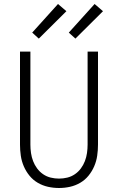

<svg xmlns="http://www.w3.org/2000/svg" viewBox="-20 -928 590 960"><path d="M275 12Q247 12 220 6Q193 0 169 -14Q145 -28 127.5 -49.5Q110 -71 99 -96.5Q88 -122 84 -149.5Q80 -177 80 -205V-670H132V-205Q132 -184 135 -163Q138 -142 145.5 -122.5Q153 -103 165.5 -86Q178 -69 195.5 -57Q213 -45 233.5 -40Q254 -35 275 -35Q296 -35 316.5 -40Q337 -45 354.5 -57Q372 -69 384.5 -86Q397 -103 404.5 -122.5Q412 -142 415 -163Q418 -184 418 -205V-670H470V-205Q470 -177 466 -149.5Q462 -122 451 -96.5Q440 -71 422.5 -49.5Q405 -28 381 -14Q357 0 330 6Q303 12 275 12ZM357 -735 324 -765 453 -908 495 -872ZM174 -735 141 -765 270 -908 312 -872Z"/></svg>

Font: Lode Dark Term
Style: Regular
Weight: 400
Monospace: yes
Designer: Belleve Invis
Foundry: Belleve Invis
Version: Version 29.2.0